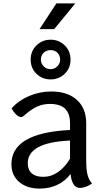

<svg xmlns="http://www.w3.org/2000/svg" viewBox="-20 -1097 601 1127"><path d="M520 -20Q506 -9 486 -1.5Q466 6 449 6Q403 6 394 -76Q364 -35 317.5 -12.5Q271 10 213 10Q138 10 92.5 -29Q47 -68 47 -133Q47 -317 391 -334V-373Q391 -431 362 -459Q333 -487 272 -487Q232 -487 197 -471Q162 -455 117 -415Q110 -410 104 -410Q91 -410 76 -423.5Q61 -437 48 -461Q90 -508 152 -534Q214 -560 281 -560Q377 -560 431.5 -510.5Q486 -461 486 -373V-160Q486 -102 493.5 -72Q501 -42 520 -20ZM391 -165V-272Q143 -261 143 -139Q143 -100 166.5 -79.5Q190 -59 234 -59Q280 -59 320 -86.5Q360 -114 391 -165ZM160 -747Q160 -797 194 -830.5Q228 -864 277 -864Q326 -864 360 -830.5Q394 -797 394 -747Q394 -697 360 -664Q326 -631 277 -631Q228 -631 194 -664Q160 -697 160 -747ZM333 -747Q333 -772 317 -787.5Q301 -803 277 -803Q253 -803 236.5 -787.5Q220 -772 220 -747Q220 -724 236.5 -707.5Q253 -691 277 -691Q300 -691 316.5 -707.5Q333 -724 333 -747ZM311 -1077H422L298 -926H212Z"/></svg>

Font: Krub Medium
Style: Regular
Weight: 500
Designer: Ekaluck Peanpanawate
Foundry: Cadson Demak Co.,Ltd.
Version: Version 1.000; ttfautohint (v1.6)